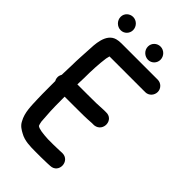

<svg xmlns="http://www.w3.org/2000/svg" viewBox="-254 -873 967 967"><g transform="rotate(45 230.0 -389.0)"><path d="M238 -750.5C238 -723.3 261 -703 286 -703C311 -703 330 -723.6 330 -747.5C330 -773.7 308.8 -795 283 -795C259.2 -795 238 -776.1 238 -750.5ZM35 -759C35 -732.8 56.8 -711 83 -711C108 -711 127 -731.6 127 -755.5C127 -780.8 106.3 -803 80 -803C57 -803 35 -785 35 -759ZM391 -667H133C120.7 -667 109.8 -665.9 99.4 -663.1C41 -646.9 40.9 -563.5 39 -526.3C37.5 -496.7 34.1 -449.6 34 -412.4C33.4 -393.8 32.7 -372.7 32 -349.4V-343.2C29.3 -339.1 25 -328.3 25 -320C25 -312.6 26.2 -305.5 31 -297.3V-256C31 -215.2 31.3 -187.1 32 -170.9C34 -124.7 32.7 -75.8 55.9 -35.2C66.6 -13.2 86.6 -2.4 101.5 5.7C133.9 24.5 174.2 25 210 25H251C265.4 25 280.1 24.7 295.2 24L315.1 23C373.9 21.1 370.7 -66 313 -66C312.7 -66 312.2 -66 311.8 -66L290.8 -65C277.2 -64.3 263.9 -64 251 -64H212.7C173.1 -66.1 144.9 -69.4 132.5 -79.2C130 -84.9 127.9 -91.8 125.9 -104C121.7 -161.5 120 -181.5 120 -256V-275H193C243.5 -275 272.3 -275.1 311 -278H325C325.7 -278 327.1 -278.1 328.1 -278.2C383.9 -285.2 380.7 -370.4 321.3 -367H309C308.6 -367 307.8 -367 307.2 -366.9C270.7 -364.3 244.7 -364 193 -364H121.5C122 -380.1 122.5 -395.7 123 -410.6C123 -463.6 125.7 -515.8 131.7 -558.3C132.9 -565.4 134.3 -571.2 136.4 -578H391C416.6 -578 435 -599.7 435 -623C435 -647.6 414.9 -667 391 -667Z"/></g></svg>

Font: Just Breathe
Style: Bd
Weight: 400
Foundry: Cannot Into Space Fonts
Version: Version 0.72